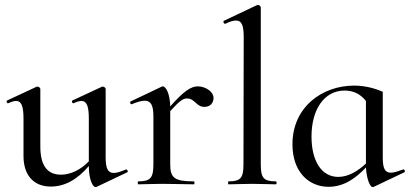

<svg xmlns="http://www.w3.org/2000/svg" viewBox="-20 -745 1657 776"><path d="M489 -60C467 -51 452 -46 440 -46C416 -46 407 -64 407 -110V-386C407 -390 400 -395 395 -395C394 -395 393 -395 391 -394L273 -339C268 -338 272 -325 278 -328C291 -334 301 -337 309 -337C331 -337 339 -315 339 -265V-93C307 -59 265 -39 227 -39C171 -39 143 -76 143 -153V-386C143 -390 136 -395 131 -395C130 -395 129 -395 127 -394L9 -339C4 -338 8 -325 14 -328C27 -334 37 -337 45 -337C67 -337 75 -315 75 -265V-114C75 -36 117 9 185 9C241 9 291 -18 339 -74C339 -19 355 11 366 11C368 11 369 11 371 10L495 -49C499 -51 494 -62 489 -60Z M780 -396C752 -396 724 -378 668 -315C667 -367 650 -396 638 -396C636 -396 634 -395 632 -394L508 -335C503 -333 508 -321 513 -324C535 -333 552 -338 565 -338C590 -338 600 -319 600 -275V-81C600 -26 588 -12 539 -12C536 -12 536 0 539 0C564 0 598 -2 634 -2C683 -2 729 0 763 0C767 0 767 -12 763 -12C685 -12 668 -26 668 -81V-296C709 -341 721 -347 736 -347C768 -347 773 -313 806 -313C830 -313 843 -329 843 -349C843 -376 808 -396 780 -396Z M904 0C929 0 963 -2 999 -2C1036 -2 1070 0 1095 0C1099 0 1099 -12 1095 -12C1045 -12 1034 -26 1034 -81V-715C1034 -719 1028 -725 1023 -725C1022 -725 1021 -725 1018 -724L885 -661C880 -659 885 -647 891 -649C909 -658 923 -662 934 -662C957 -662 965 -642 965 -595L964 -81C964 -26 953 -12 904 -12C901 -12 901 0 904 0Z M1609 -60C1587 -52 1571 -47 1560 -47C1536 -47 1527 -64 1527 -108V-374C1493 -389 1453 -399 1411 -399C1283 -399 1162 -313 1162 -162C1162 -49 1229 10 1308 10C1372 10 1420 -27 1459 -68C1462 -19 1476 11 1486 11C1488 11 1489 11 1491 10L1615 -49C1619 -52 1614 -63 1609 -60ZM1347 -30C1280 -30 1239 -94 1239 -193C1239 -301 1289 -379 1373 -379C1406 -379 1435 -367 1459 -337V-84C1429 -56 1390 -30 1347 -30Z"/></svg>

Font: Cormorant Infant Book
Style: Regular
Weight: 500
Designer: Christian Thalmann (Catharsis Fonts)
Version: Version 1.000;PS 002.000;hotconv 1.0.88;makeotf.lib2.5.64775